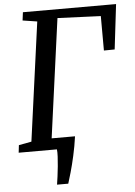

<svg xmlns="http://www.w3.org/2000/svg" viewBox="-61 -789 720 1022"><g transform="rotate(-5 299.0 -278.0)"><path d="M201.7 187.2Q204.5 169.7 208 143.8Q211.4 117.8 214.2 90Q217 62.3 218.1 38.2Q219.2 14.1 217.4 0L165.1 -60.9H319.5Q312.2 -7.9 301.1 41.4Q290.1 90.7 279.2 128.7Q268.3 166.7 261.7 187.2ZM13.1 0 17.7 -40 85.7 -52.7 172.5 -687.3 95.1 -699.3 100.7 -743H598.5L570 -503L512.5 -502.3L512 -686.4L281.2 -696L193.5 -52.7L307.2 -40L303.2 0Z"/></g></svg>

Font: Merriweather 7pt Light
Style: Italic
Weight: 300
Italic angle: -7.8°
Designer: Eben Sorkin
Foundry: Eben Sorkin
Version: Version 2.200;gftools[0.9.31]